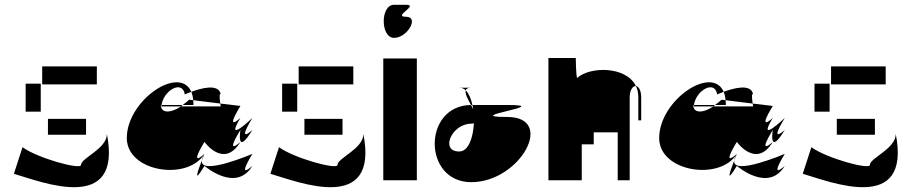

<svg xmlns="http://www.w3.org/2000/svg" viewBox="-20 -752 3802 801"><path d="M38 -27C154 7 492 143 426 -193C426 -131 318 -93 318 -64C318 -42 134 -93 74 -138ZM87 -286H150V-403H87ZM156 -400H384V-475H156ZM180 -190H339V-256H180Z M509 -176C509 -34 764 4 833 -110C833 -110 764 -46 833 -160C833 -160 914 -46 983 -160C983 -160 914 -96 983 -210C983 -210 964 -96 1033 -210C1033 -210 964 -146 1033 -260C1033 -260 914 -146 983 -260C983 -260 914 -196 983 -310L899 -320C900 -316 900 -312 901 -308H735C690 -278 651 -280 651 -314H654C662 -374 741 -421 751 -358C751 -358 762 -363 778 -369C729 -482 509 -334 509 -176ZM653 -308H735C737 -310 740 -312 742 -314H654C654 -312 653 -310 653 -308ZM742 -314H787C787 -321 787 -328 786 -334L769 -336C760 -327 751 -321 742 -314ZM778 -369C782 -359 785 -348 786 -334L899 -320C892 -372 901 -358 901 -358C893 -405 819 -384 778 -369ZM822 -82C828 -97 833 -110 833 -110C826 -99 823 -89 822 -82ZM822 -82C806 -41 783 23 833 -60C833 -60 964 54 1033 -60C1033 -60 964 4 1033 -110C1033 -110 815 -17 822 -82Z M1108 -27C1224 7 1562 143 1496 -193C1496 -131 1388 -93 1388 -64C1388 -42 1204 -93 1144 -138ZM1157 -286H1220V-403H1157ZM1226 -400H1454V-475H1226ZM1250 -190H1409V-256H1250Z M1579 0H1719V-508H1579ZM1624 -594C1680 -594 1730 -682 1674 -682C1616 -682 1730 -732 1674 -732H1624C1566 -732 1567 -594 1624 -594Z M1896 -120C1814 -120 1864 -236 1946 -236C1950 -236 1954 -237 1957 -238C1954 -177 1934 -120 1896 -120ZM1896 -386C1906 -386 1915 -383 1923 -375C1925 -382 1932 -386 1946 -386ZM1923 -375C1919 -361 1932 -338 1945 -314H1951C1945 -340 1936 -362 1923 -375ZM1945 -314C1743 -312 1743 8 1946 8C2150 8 2300 -264 2096 -264C1892 -264 2300 -314 2096 -314H1951L1954 -296Z M2268 0H2407V-150H2457V-200H2557V0H2607V-345C2607 -377 2620 -394 2633 -393C2592 -477 2441 -475 2388 -427C2383 -430 2382 -510 2382 -510H2268ZM2633 -393C2640 -379 2643 -363 2643 -345V-250H2655V-345C2655 -376 2644 -392 2633 -393Z M2730 -176C2730 -34 2985 4 3054 -110C3054 -110 2985 -46 3054 -160C3054 -160 3135 -46 3204 -160C3204 -160 3135 -96 3204 -210C3204 -210 3185 -96 3254 -210C3254 -210 3185 -146 3254 -260C3254 -260 3135 -146 3204 -260C3204 -260 3135 -196 3204 -310L3120 -320C3121 -316 3121 -312 3122 -308H2956C2911 -278 2872 -280 2872 -314H2875C2883 -374 2962 -421 2972 -358C2972 -358 2983 -363 2999 -369C2950 -482 2730 -334 2730 -176ZM2874 -308H2956C2958 -310 2961 -312 2963 -314H2875C2875 -312 2874 -310 2874 -308ZM2963 -314H3008C3008 -321 3008 -328 3007 -334L2990 -336C2981 -327 2972 -321 2963 -314ZM2999 -369C3003 -359 3006 -348 3007 -334L3120 -320C3113 -372 3122 -358 3122 -358C3114 -405 3040 -384 2999 -369ZM3043 -82C3049 -97 3054 -110 3054 -110C3047 -99 3044 -89 3043 -82ZM3043 -82C3027 -41 3004 23 3054 -60C3054 -60 3185 54 3254 -60C3254 -60 3185 4 3254 -110C3254 -110 3036 -17 3043 -82Z M3329 -27C3445 7 3783 143 3717 -193C3717 -131 3609 -93 3609 -64C3609 -42 3425 -93 3365 -138ZM3378 -286H3441V-403H3378ZM3447 -400H3675V-475H3447ZM3471 -190H3630V-256H3471Z"/></svg>

Font: Digital Distortion
Style: Regular
Weight: 400
Version: Version 1